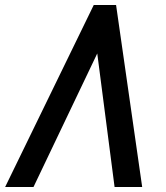

<svg xmlns="http://www.w3.org/2000/svg" viewBox="-42 -745 662 765"><path d="M345.5 -532 91.5 0H-21.5L331.5 -725H420.5L524.5 0H414.5Z"/></svg>

Font: JuliaMono
Style: Bold Italic
Weight: 700
Italic angle: -9°
Monospace: yes
Designer: cormullion
Foundry: corm
Version: Version 0.057; ttfautohint (v1.8.4)